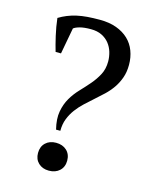

<svg xmlns="http://www.w3.org/2000/svg" viewBox="-105 -743 654 822"><g transform="rotate(15 222.0 -332.5)"><path d="M111.3 -491.2H87.4Q83.5 -503.9 79.1 -521Q74.7 -538.1 70.3 -557.1Q65.9 -576.2 62.5 -595.7Q59.1 -615.2 57.1 -633.8Q74.7 -644.5 93.5 -652.1Q112.3 -659.7 133.8 -664.6Q155.3 -669.4 180.2 -671.4Q205.1 -673.3 234.9 -673.3Q277.3 -673.3 309.1 -661.6Q340.8 -649.9 362.3 -629.4Q383.8 -608.9 394.5 -580.6Q405.3 -552.2 405.3 -519Q405.3 -486.8 396.2 -461.4Q387.2 -436 372.6 -414.8Q357.9 -393.6 338.9 -375.5Q319.8 -357.4 300 -340.1Q280.3 -322.8 261.5 -305.2Q242.7 -287.6 227.8 -267.6Q212.9 -247.6 203.6 -223.9Q194.3 -200.2 194.3 -170.4H175.3Q164.1 -215.8 170.2 -249.5Q176.3 -283.2 191.9 -309.8Q207.5 -336.4 228.8 -358.6Q250 -380.9 269.3 -403.3Q288.6 -425.8 302 -451.2Q315.4 -476.6 315.4 -509.8Q315.4 -530.8 309.3 -551.3Q303.2 -571.8 290.3 -588.1Q277.3 -604.5 257.1 -614.5Q236.8 -624.5 208.5 -624.5Q178.7 -624.5 159.9 -619.4Q141.1 -614.3 132.8 -607.4ZM126.5 -54.2Q126.5 -82.5 144.3 -99.4Q162.1 -116.2 190.4 -116.2Q219.7 -116.2 237.8 -99.4Q255.9 -82.5 255.9 -54.2Q255.9 -26.4 237.8 -9.5Q219.7 7.3 190.4 7.3Q162.1 7.3 144.3 -9.5Q126.5 -26.4 126.5 -54.2Z"/></g></svg>

Font: PT Astra Serif
Style: Regular
Weight: 400
Designer: A.Korolkova, I. Chaeva
Foundry: ParaType Ltd
Version: Version 1.002